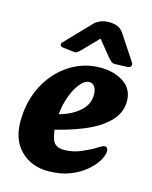

<svg xmlns="http://www.w3.org/2000/svg" viewBox="-109 -769 680 857"><g transform="rotate(15 231.0 -340.5)"><path d="M196 16Q119 16 69.5 -32.5Q20 -81 20 -166Q20 -237 42 -296Q64 -355 103.5 -399Q143 -443 194.5 -467Q246 -491 304 -491Q368 -491 412 -461.5Q456 -432 456 -376Q456 -322 415.5 -281Q375 -240 303 -210.5Q231 -181 136 -161L123 -231Q171 -237 211.5 -253.5Q252 -270 278 -297Q304 -324 306 -359Q308 -383 299 -399.5Q290 -416 272 -416Q250 -416 227.5 -387Q205 -358 190 -310Q175 -262 175 -206Q175 -155 187 -124.5Q199 -94 240 -94Q281 -94 319.5 -110.5Q358 -127 383 -143Q391 -148 399 -152.5Q407 -157 413 -157Q420 -157 424 -151.5Q428 -146 428 -138Q428 -120 413 -94Q398 -68 368.5 -43Q339 -18 296 -1Q253 16 196 16ZM110 -556Q103 -549 106 -542Q109 -535 119 -534L171 -528Q179 -527 185.5 -531.5Q192 -536 196 -540L270 -616L331 -541Q336 -536 343.5 -529Q351 -522 364 -523L417 -525Q431 -526 434.5 -534Q438 -542 433 -549L358 -663Q345 -683 328 -690Q311 -697 288 -697Q266 -697 249 -690Q232 -683 223 -674Z"/></g></svg>

Font: Alkatra
Style: Regular
Weight: 400
Designer: Suman Bhandary
Version: Version 1.100;gftools[0.9.22]